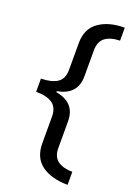

<svg xmlns="http://www.w3.org/2000/svg" viewBox="-163 -778 707 1001"><g transform="rotate(20 190.0 -278.0)"><path d="M348 158Q256 157 203 118Q150 79 150 -1V-148Q150 -199 118.5 -220.5Q87 -242 28 -242V-315Q87 -316 118.5 -337Q150 -358 150 -408V-556Q150 -636 205 -675Q260 -714 348 -714V-642Q296 -641 266.5 -619Q237 -597 237 -548V-404Q237 -301 128 -282V-276Q237 -257 237 -154V-7Q237 42 266 63.5Q295 85 348 86Z"/></g></svg>

Font: Noto Sans Lepcha
Style: Regular
Weight: 400
Designer: Monotype Design Team
Foundry: Monotype Imaging Inc.
Version: Version 2.006; ttfautohint (v1.8.4.7-5d5b)